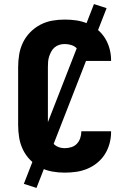

<svg xmlns="http://www.w3.org/2000/svg" viewBox="-20 -839 640 942"><path d="M297 8Q266 8 235.5 2.5Q205 -3 177.5 -17.5Q150 -32 128 -54.5Q106 -77 92.5 -105Q79 -133 74 -164Q69 -195 69 -226V-509Q69 -540 74 -571Q79 -602 92.5 -630Q106 -658 128 -680.5Q150 -703 177.5 -717.5Q205 -732 235.5 -737.5Q266 -743 297 -743Q326 -743 354 -739Q382 -735 408.5 -724Q435 -713 457.5 -694.5Q480 -676 495 -652Q510 -628 517.5 -600Q525 -572 525 -544V-540H379V-542Q379 -558 373.5 -574Q368 -590 357 -601.5Q346 -613 330 -618Q314 -623 297 -623Q284 -623 271 -619Q258 -615 248 -606.5Q238 -598 231.5 -586Q225 -574 221 -561.5Q217 -549 216 -536Q215 -523 215 -509V-226Q215 -212 216 -199Q217 -186 221 -173.5Q225 -161 231.5 -149Q238 -137 248 -128.5Q258 -120 271 -116Q284 -112 297 -112Q314 -112 330 -117Q346 -122 357 -133.5Q368 -145 373.5 -161Q379 -177 379 -193V-195H525V-191Q525 -163 517.5 -135Q510 -107 495 -83Q480 -59 457.5 -40.5Q435 -22 408.5 -11Q382 0 354 4Q326 8 297 8ZM159 83 97 63 441 -819 503 -799Z"/></svg>

Font: Iosevka Aile Heavy
Style: Regular
Weight: 900
Designer: Belleve Invis
Foundry: Belleve Invis
Version: Version 31.1.0; ttfautohint (v1.8.4)